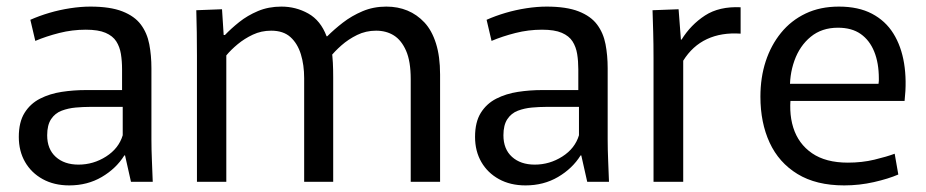

<svg xmlns="http://www.w3.org/2000/svg" viewBox="-20 -551 2806 582"><path d="M190 11Q144 11 109.5 -8Q75 -27 56 -60Q37 -93 37 -136Q37 -181 54.5 -209Q72 -237 101.5 -252Q131 -267 167 -272.5Q203 -278 240 -278H350V-341Q350 -366 346.5 -387.5Q343 -409 332.5 -425.5Q322 -442 300 -451.5Q278 -461 240 -461Q199 -461 159.5 -451Q120 -441 87 -427L72 -491Q99 -503 129.5 -512Q160 -521 192.5 -526Q225 -531 254 -531Q314 -531 351 -516.5Q388 -502 407 -476.5Q426 -451 432.5 -417Q439 -383 439 -344V-128Q439 -99 440.5 -63.5Q442 -28 443 0H377L359 -80H357Q332 -40 288.5 -14.5Q245 11 190 11ZM218 -52Q263 -52 301.5 -76.5Q340 -101 352 -141V-227H252Q232 -227 209.5 -225Q187 -223 167 -215.5Q147 -208 135 -190Q123 -172 123 -141Q123 -99 149 -75.5Q175 -52 218 -52Z M577 -382Q577 -420 576.5 -452.5Q576 -485 575 -520L653 -523L658 -445H662Q680 -464 705 -484Q730 -504 762 -517.5Q794 -531 833 -531Q877 -531 914.5 -510Q952 -489 970 -441H972Q993 -462 1019.5 -482.5Q1046 -503 1079 -517Q1112 -531 1151 -531Q1186 -531 1215 -519Q1244 -507 1266.5 -483Q1289 -459 1301.5 -419.5Q1314 -380 1314 -325V0H1225V-311Q1225 -365 1211 -397Q1197 -429 1174 -443.5Q1151 -458 1120 -458Q1089 -458 1062.5 -445Q1036 -432 1015 -413.5Q994 -395 980 -377L985 -403Q988 -380 989 -360.5Q990 -341 990 -316V0H902V-314Q902 -354 892 -386.5Q882 -419 860.5 -438.5Q839 -458 802 -458Q772 -458 746.5 -446Q721 -434 700.5 -417Q680 -400 666 -383V0H577Z M1573 11Q1527 11 1492.5 -8Q1458 -27 1439 -60Q1420 -93 1420 -136Q1420 -181 1437.5 -209Q1455 -237 1484.5 -252Q1514 -267 1550 -272.5Q1586 -278 1623 -278H1733V-341Q1733 -366 1729.5 -387.5Q1726 -409 1715.5 -425.5Q1705 -442 1683 -451.5Q1661 -461 1623 -461Q1582 -461 1542.5 -451Q1503 -441 1470 -427L1455 -491Q1482 -503 1512.5 -512Q1543 -521 1575.5 -526Q1608 -531 1637 -531Q1697 -531 1734 -516.5Q1771 -502 1790 -476.5Q1809 -451 1815.5 -417Q1822 -383 1822 -344V-128Q1822 -99 1823.5 -63.5Q1825 -28 1826 0H1760L1742 -80H1740Q1715 -40 1671.5 -14.5Q1628 11 1573 11ZM1601 -52Q1646 -52 1684.5 -76.5Q1723 -101 1735 -141V-227H1635Q1615 -227 1592.5 -225Q1570 -223 1550 -215.5Q1530 -208 1518 -190Q1506 -172 1506 -141Q1506 -99 1532 -75.5Q1558 -52 1601 -52Z M1961 0V-373Q1961 -419 1960 -453.5Q1959 -488 1958 -520L2037 -523L2044 -431H2046Q2074 -476 2117 -504Q2160 -532 2225 -529V-449Q2167 -453 2123 -432.5Q2079 -412 2051 -367V0Z M2539 11Q2454 11 2397.5 -23.5Q2341 -58 2313 -118.5Q2285 -179 2285 -258Q2285 -316 2301 -365Q2317 -414 2347.5 -451.5Q2378 -489 2422 -510Q2466 -531 2523 -531Q2582 -531 2623 -509.5Q2664 -488 2688 -449.5Q2712 -411 2720.5 -359Q2729 -307 2722 -245H2335L2380 -279Q2369 -214 2384.5 -164.5Q2400 -115 2441.5 -86.5Q2483 -58 2550 -58Q2593 -58 2630.5 -67Q2668 -76 2692 -85L2703 -22Q2673 -9 2629 1Q2585 11 2539 11ZM2336 -297H2643Q2644 -302 2644 -306Q2644 -310 2644 -313Q2644 -360 2630 -394.5Q2616 -429 2589 -448Q2562 -467 2520 -467Q2471 -467 2437.5 -439.5Q2404 -412 2388 -367Q2372 -322 2375 -272Z"/></svg>

Font: Murecho Thin
Style: Regular
Weight: 400
Version: Version 1.010